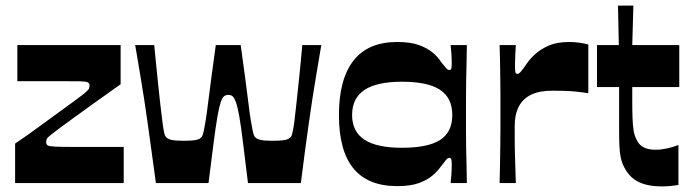

<svg xmlns="http://www.w3.org/2000/svg" viewBox="-20 -654 2470 686"><path d="M34 0V-141Q55 -155 82.5 -174.5Q110 -194 139 -215.5Q168 -237 196 -257Q224 -277 246 -293.5Q268 -310 280 -319Q293 -330 296.5 -335Q300 -340 300 -349Q300 -356 294 -359.5Q288 -363 265.5 -363.5Q243 -364 193 -364Q164 -364 144.5 -364Q125 -364 102.5 -364Q80 -364 42 -364V-493H411V-353Q390 -338 362.5 -318.5Q335 -299 305 -277.5Q275 -256 247.5 -236Q220 -216 197.5 -199.5Q175 -183 164 -174Q150 -163 147.5 -158.5Q145 -154 145 -146Q145 -138 150.5 -134.5Q156 -131 179 -130Q202 -129 253 -129Q281 -129 305.5 -129Q330 -129 358 -129Q386 -129 422 -129V0Z M537 0Q528 -66 521 -117Q514 -168 508 -211Q502 -254 495.5 -296.5Q489 -339 481 -386.5Q473 -434 463 -493H531Q538 -424 543 -372.5Q548 -321 552.5 -283.5Q557 -246 560 -222Q563 -198 565.5 -185Q568 -172 571 -167Q578 -157 593.5 -154Q609 -151 637 -151Q665 -151 680.5 -154Q696 -157 702 -167Q705 -172 708 -186Q711 -200 715 -224.5Q719 -249 723.5 -286.5Q728 -324 735 -375.5Q742 -427 751 -493H840Q849 -427 856 -375.5Q863 -324 867.5 -286.5Q872 -249 876 -224.5Q880 -200 883 -186Q886 -172 889 -167Q896 -157 911.5 -154Q927 -151 954 -151Q983 -151 998.5 -154Q1014 -157 1021 -167Q1023 -172 1026 -185Q1029 -198 1032 -222Q1035 -246 1039 -283.5Q1043 -321 1048.5 -372.5Q1054 -424 1060 -493H1128Q1118 -434 1110 -386.5Q1102 -339 1095.5 -296.5Q1089 -254 1083 -211Q1077 -168 1070 -117Q1063 -66 1055 0H866Q855 -88 848 -146Q841 -204 835 -238Q829 -272 823 -288.5Q817 -305 811 -310Q805 -315 796 -315Q787 -315 780.5 -310Q774 -305 768.5 -288.5Q763 -272 757 -238Q751 -204 743.5 -146Q736 -88 725 0Z M1399 11Q1295 11 1243 -52Q1191 -115 1191 -243Q1191 -371 1243 -437.5Q1295 -504 1399 -504Q1447 -504 1477 -493Q1507 -482 1526 -466Q1545 -450 1555 -434Q1568 -417 1574 -410.5Q1580 -404 1585 -404Q1592 -404 1593 -411Q1594 -418 1594 -434Q1594 -444 1593 -460.5Q1592 -477 1590 -493H1648Q1648 -464 1647 -431.5Q1646 -399 1645.5 -366Q1645 -333 1645 -302Q1645 -271 1645 -243Q1645 -217 1645 -186.5Q1645 -156 1645.5 -124Q1646 -92 1647 -60.5Q1648 -29 1648 0H1590Q1592 -17 1593 -33Q1594 -49 1594 -60Q1594 -76 1593 -83Q1592 -90 1585 -90Q1580 -90 1574 -83Q1568 -76 1555 -59Q1545 -44 1526 -27.5Q1507 -11 1477 0Q1447 11 1399 11ZM1416 -126Q1509 -126 1552.5 -154Q1596 -182 1596 -243Q1596 -304 1552.5 -333Q1509 -362 1416 -362Q1326 -362 1282 -332.5Q1238 -303 1238 -243Q1238 -184 1282 -155Q1326 -126 1416 -126Z M1765 0Q1766 -33 1766.5 -66Q1767 -99 1767.5 -132Q1768 -165 1768 -195.5Q1768 -226 1768 -253Q1768 -280 1768 -311Q1768 -342 1767.5 -374.5Q1767 -407 1766.5 -437.5Q1766 -468 1765 -493H1823Q1822 -475 1821 -456Q1820 -437 1820 -425Q1820 -406 1821 -398Q1822 -390 1829 -390Q1834 -390 1841 -398Q1848 -406 1863 -428Q1873 -443 1892 -460.5Q1911 -478 1940.5 -491Q1970 -504 2014 -504Q2032 -504 2049.5 -501.5Q2067 -499 2082 -495V-321Q2063 -324 2035 -327Q2007 -330 1954 -330Q1908 -330 1878.5 -316Q1849 -302 1834 -274Q1819 -246 1819 -202Q1819 -184 1819 -163Q1819 -142 1819.5 -117Q1820 -92 1821 -63Q1822 -34 1823 0Z M2345 12Q2293 12 2260.5 -4.5Q2228 -21 2210 -57Q2202 -72 2198 -90.5Q2194 -109 2193 -134Q2192 -159 2192 -193Q2192 -214 2192 -236Q2192 -258 2192 -279.5Q2192 -301 2192 -317.5Q2192 -334 2192 -343H2113V-493H2191L2188 -634H2243L2239 -493H2407V-343H2239Q2239 -329 2239 -317Q2239 -305 2239 -294Q2239 -258 2240 -231.5Q2241 -205 2244 -187Q2247 -169 2254 -156Q2262 -137 2279 -128Q2296 -119 2322 -119Q2341 -119 2362.5 -123.5Q2384 -128 2404 -136V7Q2391 9 2375.5 10.5Q2360 12 2345 12Z"/></svg>

Font: Ojuju
Style: Bold
Weight: 700
Designer: Chisaokwu Joboson, Mirko Velimirovic
Foundry: Udi Foundry
Version: Version 1.000